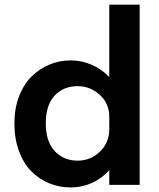

<svg xmlns="http://www.w3.org/2000/svg" viewBox="-20 -802 689 833"><path d="M286.6 11.2Q236.8 11.2 192.9 -7.1Q148.9 -25.4 115.2 -59.6Q81.5 -93.8 62 -147.2Q42.5 -200.7 42.5 -267.1Q42.5 -331.1 62.5 -383.5Q82.5 -436 116.5 -469.7Q150.4 -503.4 194.3 -521.7Q238.3 -540 286.6 -540Q334.5 -540 377.9 -521Q421.4 -502 454.1 -467.8V-781.7H585.9V0H454.1V-63.5Q421.9 -27.8 378.7 -8.3Q335.4 11.2 286.6 11.2ZM316.9 -105Q372.6 -105 413.3 -143.8Q454.1 -182.6 454.1 -241.7V-295.9Q454.1 -353 412.8 -390.6Q371.6 -428.2 316.9 -428.2Q255.9 -428.2 217.3 -387.5Q178.7 -346.7 178.7 -267.1Q178.7 -188 217.3 -146.5Q255.9 -105 316.9 -105Z"/></svg>

Font: Epilogue SemiBold
Style: Regular
Weight: 600
Designer: Tyler Finck
Foundry: Etcetera Type Co
Version: Version 2.112